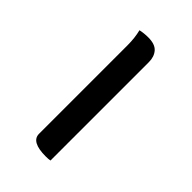

<svg xmlns="http://www.w3.org/2000/svg" viewBox="-269 -869 1138 1138"><g transform="rotate(45 300.0 -300.5)"><path d="M207 -758Q239 -765 274 -765Q331 -765 355.5 -737Q380 -709 380 -664V161Q368 164 343 164Q220 164 220 97V-645Q220 -706 207 -758Z"/></g></svg>

Font: Recursive Mn Csl St XBd
Style: Regular
Weight: 800
Monospace: yes
Version: Version 1.079;hotconv 1.0.112;makeotfexe 2.5.65598; ttfautoh